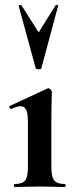

<svg xmlns="http://www.w3.org/2000/svg" viewBox="-20 -750 303 770"><path d="M39 0Q36 0 36 -6Q36 -12 39 -12Q70 -12 81 -26.5Q92 -41 92 -81V-260Q92 -293 85.5 -308.5Q79 -324 62 -324Q55 -324 45.5 -321Q36 -318 25 -313Q21 -312 18.5 -318Q16 -324 19 -325L170 -395Q172 -396 173 -396Q178 -396 183 -391Q188 -386 188 -382Q188 -370 187 -342Q186 -314 186 -262V-81Q186 -41 197.5 -26.5Q209 -12 240 -12Q243 -12 243 -6Q243 0 240 0Q220 0 194 -1Q168 -2 139 -2Q111 -2 85 -1Q59 0 39 0ZM55 -726Q54 -729 59.5 -730Q65 -731 66 -729L135 -620L203 -729Q205 -731 210 -730Q215 -729 213 -726L146 -477Q145 -472 135 -472Q125 -472 123 -477Z"/></svg>

Font: Cormorant Garamond Light
Style: Regular
Weight: 300
Designer: Christian Thalmann (Catharsis Fonts)
Foundry: Catharsis Fonts
Version: Version 4.001